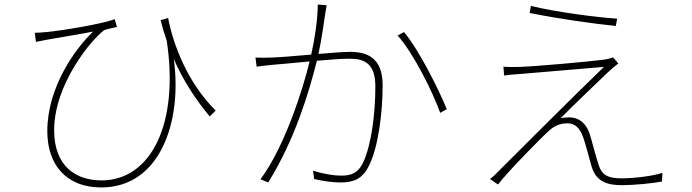

<svg xmlns="http://www.w3.org/2000/svg" viewBox="-20 -791 3040 844"><path d="M928 -305C804 -428 741 -596 719 -712L686 -702C694 -670 703 -640 713 -612C768 -247 644 2 426 2C318 2 218 -56 218 -219C218 -419 381 -618 439 -659C452 -664 482 -669 494 -673L484 -707C433 -686 250 -656 183 -650C165 -648 145 -647 133 -647L138 -607C157 -611 176 -614 190 -617C233 -625 327 -640 389 -652C307 -573 188 -405 188 -214C188 -66 272 33 425 33C683 33 782 -255 744 -531C788 -432 840 -354 902 -279Z M1377 -771C1376 -700 1363 -617 1348 -551C1278 -545 1208 -539 1174 -538C1148 -537 1130 -537 1103 -538L1108 -498C1129 -501 1159 -504 1176 -506C1209 -508 1274 -515 1341 -521C1312 -399 1230 -143 1125 -3L1159 11C1277 -179 1338 -385 1373 -524C1430 -529 1485 -533 1517 -533C1581 -533 1630 -513 1630 -411C1630 -294 1613 -156 1577 -78C1552 -25 1518 -19 1478 -19C1449 -19 1401 -26 1356 -41L1361 -4C1390 3 1438 11 1475 11C1529 11 1572 0 1602 -63C1643 -143 1662 -297 1662 -416C1662 -541 1590 -563 1518 -563C1492 -563 1438 -559 1380 -554C1395 -623 1406 -709 1410 -733C1412 -747 1414 -757 1416 -768ZM1728 -635C1796 -559 1882 -388 1915 -295L1944 -311C1908 -400 1819 -576 1756 -650Z M2314 -765 2308 -734C2431 -709 2593 -686 2687 -677L2693 -709C2606 -714 2418 -739 2314 -765ZM2698 -512 2675 -539C2666 -535 2651 -531 2636 -529C2569 -520 2333 -499 2266 -497C2239 -496 2216 -496 2193 -498L2196 -459C2218 -462 2239 -464 2269 -466C2334 -471 2548 -490 2635 -497C2530 -397 2192 -59 2164 -31C2153 -19 2141 -9 2134 -4L2169 20C2213 -37 2354 -181 2394 -217C2416 -237 2441 -249 2475 -249C2509 -249 2529 -226 2542 -192C2554 -160 2571 -91 2580 -61C2599 6 2647 23 2713 23C2767 23 2848 15 2890 7L2892 -31C2849 -17 2766 -7 2712 -7C2649 -7 2624 -24 2611 -68C2598 -106 2583 -168 2573 -200C2559 -244 2530 -275 2481 -275C2475 -275 2456 -274 2445 -272C2495 -324 2623 -444 2653 -474C2659 -480 2687 -504 2698 -512Z"/></svg>

Font: Noto Sans CJK JP Thin
Style: Regular
Weight: 250
Designer: Ryoko NISHIZUKA (kana & ideographs); Paul D. Hunt (Latin, Greek & Cyrillic); Wenlong ZHANG (bopomofo); Sandoll Communica
Foundry: Adobe Systems Incorporated
Version: Version 1.004;PS 1.004;hotconv 1.0.82;makeotf.lib2.5.63406